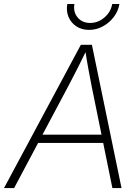

<svg xmlns="http://www.w3.org/2000/svg" viewBox="-38 -955 709 975"><path d="M-17.6 0 372.6 -727.5H428.7L579.1 0H532.7L426.8 -520Q419.4 -557.6 410.9 -604.2Q402.3 -650.9 393.6 -708H405.3Q377.9 -652.3 354.5 -605.7Q331.1 -559.1 310.1 -520L33.7 0ZM136.2 -229 143.6 -271H507.8L501 -229ZM414.1 -803.2Q377 -803.2 349.9 -821Q322.8 -838.9 310.1 -868.7Q297.4 -898.4 303.7 -934.6H339.8Q333 -894 356.4 -866.2Q379.9 -838.4 419.9 -838.4Q446.8 -838.4 470.7 -851.3Q494.6 -864.3 511 -886Q527.3 -907.7 531.7 -934.6H568.4Q562.5 -898.4 539.8 -868.7Q517.1 -838.9 484.1 -821Q451.2 -803.2 414.1 -803.2Z"/></svg>

Font: Inter 16pt ExtraLight
Style: Italic
Weight: 250
Italic angle: -9.3988°
Version: Version 4.001;git-66647c0bb